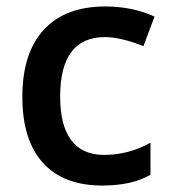

<svg xmlns="http://www.w3.org/2000/svg" viewBox="-20 -570 535 600"><path d="M299.8 9.8Q177.7 9.8 113.8 -61.5Q49.8 -132.8 49.8 -267.1Q49.8 -403.8 116.7 -476.8Q183.6 -549.8 309.1 -549.8Q394 -549.8 462.9 -518.1L428.2 -425.8Q356.4 -454.1 308.1 -454.1Q168 -454.1 168 -268.1Q168 -177.7 202.6 -131.8Q237.3 -85.9 305.2 -85.9Q381.8 -85.9 450.2 -124V-23.9Q392.6 9.8 299.8 9.8Z"/></svg>

Font: Open Sans
Style: SemiBold
Weight: 600
Foundry: Ascender Corporation
Version: Version 1.10